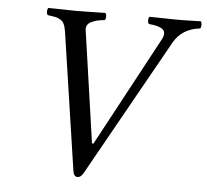

<svg xmlns="http://www.w3.org/2000/svg" viewBox="-49 -699 824 763"><g transform="rotate(5 363.0 -317.5)"><path d="M617.2 -553.2 320.8 -23.9Q320.3 -23.4 316.4 -15.9Q312.5 -8.3 310.5 -5.4Q308.6 -2.4 304.7 2.7Q300.8 7.8 296.4 10Q292 12.2 287.1 12.2Q272 12.2 269 -11.2L188 -556.2Q185.1 -576.2 179.9 -587.9Q174.8 -599.6 164.1 -605.7Q153.3 -611.8 145 -613.5Q136.7 -615.2 117.7 -617.7Q115.2 -618.2 113.8 -618.2Q109.4 -622.6 109.4 -632.6Q109.4 -642.6 113.8 -647Q193.8 -645 220.2 -645Q260.7 -645 340.8 -647Q345.2 -642.6 345.2 -632.6Q345.2 -622.6 340.8 -618.2Q309.1 -616.2 287.4 -605.2Q265.6 -594.2 269 -571.8L333 -127Q336.4 -123.5 339.8 -127L573.2 -561Q588.4 -588.9 573 -602.1Q557.6 -615.2 517.1 -618.2Q512.7 -622.6 512.7 -632.6Q512.7 -642.6 517.1 -647Q597.2 -645 627 -645Q659.7 -645 721.2 -647Q725.6 -642.6 725.6 -632.6Q725.6 -622.6 721.2 -618.2Q649.9 -610.4 617.2 -553.2Z"/></g></svg>

Font: Common Serif
Style: Italic
Weight: 400
Italic angle: -12°
Designer: Philipp H. Poll, Khaled Hosny
Foundry: Stefan Peev, Context Ltd.
Version: Version 1.026